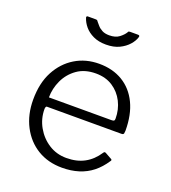

<svg xmlns="http://www.w3.org/2000/svg" viewBox="-137 -844 853 956"><g transform="rotate(20 289.5 -366.0)"><path d="M119 -235Q119 -184 144 -140Q169 -96 210.5 -69.5Q252 -43 304 -43Q359 -43 399.5 -65Q440 -87 468 -130Q471 -135 474 -135.5Q477 -136 481 -134L515 -115Q523 -111 516 -103Q491 -65 459.5 -40Q428 -15 388 -2.5Q348 10 300 10Q226 10 170 -24Q114 -58 82 -119.5Q50 -181 50 -260Q50 -348 83 -410Q116 -472 172 -506Q228 -540 299 -540Q371 -540 424 -508Q477 -476 506 -416Q535 -356 535 -271Q535 -264 533.5 -257Q532 -250 521 -250H126Q123 -250 121 -245.5Q119 -241 119 -235ZM451 -297Q462 -297 465 -300Q468 -303 468 -311Q468 -359 447.5 -399.5Q427 -440 389.5 -464.5Q352 -489 300 -489Q241 -489 201 -460.5Q161 -432 140.5 -388Q120 -344 120 -297ZM430 -742Q441 -742 438 -732Q432 -711 413.5 -690Q395 -669 366 -655Q337 -641 296 -641Q257 -641 228.5 -654.5Q200 -668 182.5 -689Q165 -710 158 -733Q157 -735 158 -738.5Q159 -742 164 -742H205Q211 -742 213.5 -740.5Q216 -739 219 -734Q225 -727 234 -716.5Q243 -706 258 -698Q273 -690 296 -690Q329 -690 348.5 -705Q368 -720 377 -735Q379 -740 381.5 -741Q384 -742 388 -742Z"/></g></svg>

Font: Libre Franklin Light
Style: Regular
Weight: 300
Designer: Pablo Impallari, Rodrigo Fuenzalida, Nhung Nguyen
Foundry: Impallari Type
Version: Version 3.000